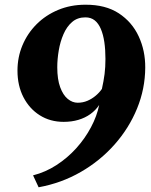

<svg xmlns="http://www.w3.org/2000/svg" viewBox="-20 -772 638 813"><path d="M143.5 21 120 -29.5Q173 -43 219.2 -73Q265.5 -103 302.8 -144.2Q340 -185.5 365.2 -233Q390.5 -280.5 400 -327.5Q385 -305 362.8 -289Q340.5 -273 312 -264.5Q283.5 -256 249.5 -256Q192.5 -256 148.5 -283.8Q104.5 -311.5 79.2 -360.5Q54 -409.5 54 -473Q54 -530 75.2 -580.5Q96.5 -631 135 -669.5Q173.5 -708 226.2 -730Q279 -752 341.5 -752Q426.5 -752.5 482.8 -715.8Q539 -679 567.2 -618.2Q595.5 -557.5 595 -485.5Q594.5 -396 560.5 -312.8Q526.5 -229.5 465.2 -160.2Q404 -91 322 -43.8Q240 3.5 143.5 21ZM309 -337Q331 -337 350.2 -345.2Q369.5 -353.5 385.2 -366.8Q401 -380 411.5 -395.5Q419 -429 422.8 -458.5Q426.5 -488 426.5 -522.5Q426.5 -561.5 421.8 -593.8Q417 -626 407 -649.5Q397 -673 381 -685.8Q365 -698.5 341.5 -698.5Q308 -698.5 285.2 -678.8Q262.5 -659 248.8 -627.2Q235 -595.5 228.8 -558.5Q222.5 -521.5 222.5 -487Q222.5 -436 234.8 -402.8Q247 -369.5 266.8 -353.2Q286.5 -337 309 -337Z"/></svg>

Font: Merriweather 60pt Black
Style: Italic
Weight: 900
Italic angle: -7.8°
Version: Version 2.101